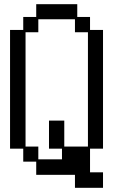

<svg xmlns="http://www.w3.org/2000/svg" viewBox="-20 -807 540 917"><path d="M91 -97H28V-664H91V-726H153V-787H349V-726H410V-664H472V-97H410V16H472V90H338V28H153V-35H91ZM163 -107V-46H276V-97H214V-231H287V-107H400V-653H338V-715H163V-653H102V-107Z"/></svg>

Font: DotGothic16
Style: Regular
Weight: 400
Designer: Fontworks Inc.
Foundry: Fontworks Inc.
Version: Version 1.100